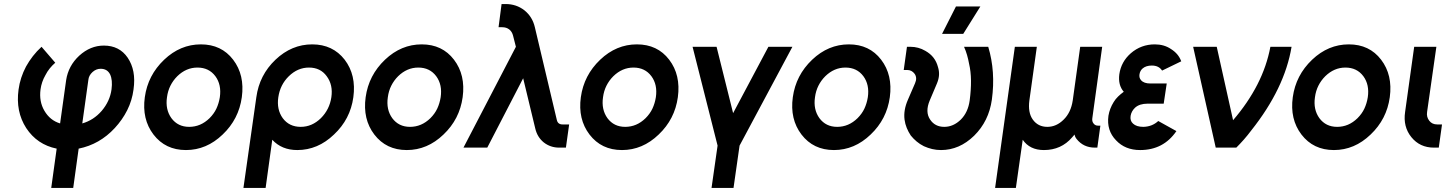

<svg xmlns="http://www.w3.org/2000/svg" viewBox="-20 -732 7170 952"><path d="M495 -506Q428 -506 373 -456Q319 -406 308 -335L278 -120Q228 -135 200 -183Q173 -229 181 -289Q186 -326 205 -359Q214 -377 226.5 -392.5Q239 -408 254 -421L186 -500Q162 -478 143 -453.5Q124 -429 109 -402Q80 -347 72 -288Q57 -179 110 -97Q164 -15 261 5L234 200H343L370 5Q474 -16 549 -97Q587 -138 611 -186Q635 -234 642 -288Q649 -337 641.5 -376Q634 -415 613 -446Q572 -506 495 -506ZM479 -391Q512 -391 526 -363Q539 -335 533 -289Q525 -230 484 -182Q444 -136 388 -120L418 -335Q420 -358 439 -375Q457 -391 479 -391Z M976 -512Q874 -512 794 -436Q713 -359 698 -250Q683 -141 741 -65Q800 12 902 12Q1004 12 1084 -65Q1164 -141 1179 -250Q1194 -360 1136 -436Q1078 -512 976 -512ZM959 -397Q1016 -397 1048 -354Q1079 -312 1070 -250Q1065 -219 1053 -193.5Q1041 -168 1019 -146Q975 -103 918 -103Q862 -103 830 -146Q799 -189 808 -250Q812 -281 825 -307Q838 -333 859 -354Q903 -397 959 -397Z M1512 -397Q1569 -397 1600 -354Q1632 -311 1623 -250Q1614 -189 1571 -146Q1527 -103 1471 -103Q1414 -103 1382 -146Q1351 -189 1360 -250Q1369 -312 1412 -354Q1456 -397 1512 -397ZM1528 -512Q1426 -512 1346 -436Q1266 -360 1251 -250L1187 200H1297L1330 -39Q1377 12 1454 12Q1556 12 1636 -65Q1717 -141 1732 -250Q1747 -360 1689 -436Q1630 -512 1528 -512Z M2071 -512Q1969 -512 1889 -436Q1808 -359 1793 -250Q1778 -141 1836 -65Q1895 12 1997 12Q2099 12 2179 -65Q2259 -141 2274 -250Q2289 -360 2231 -436Q2173 -512 2071 -512ZM2054 -397Q2111 -397 2143 -354Q2174 -312 2165 -250Q2160 -219 2148 -193.5Q2136 -168 2114 -146Q2070 -103 2013 -103Q1957 -103 1925 -146Q1894 -189 1903 -250Q1907 -281 1920 -307Q1933 -333 1954 -354Q1998 -397 2054 -397Z M2467 -712 2452 -597H2470Q2491 -597 2505 -586Q2519 -575 2524 -555L2538 -500L2278 0H2396L2574 -344L2634 -95Q2644 -52 2676 -26Q2709 0 2753 0H2786L2802 -115H2769Q2746 -115 2741 -137L2632 -597Q2620 -649 2580 -681Q2540 -712 2487 -712Z M3138 -512Q3036 -512 2956 -436Q2875 -359 2860 -250Q2845 -141 2903 -65Q2962 12 3064 12Q3166 12 3246 -65Q3326 -141 3341 -250Q3356 -360 3298 -436Q3240 -512 3138 -512ZM3121 -397Q3178 -397 3210 -354Q3241 -312 3232 -250Q3227 -219 3215 -193.5Q3203 -168 3181 -146Q3137 -103 3080 -103Q3024 -103 2992 -146Q2961 -189 2970 -250Q2974 -281 2987 -307Q3000 -333 3021 -354Q3065 -397 3121 -397Z M3414 -500 3538 -10 3508 200H3617L3647 -10L3909 -500H3790L3615 -171L3533 -500Z M4189 -512Q4087 -512 4007 -436Q3926 -359 3911 -250Q3896 -141 3954 -65Q4013 12 4115 12Q4217 12 4297 -65Q4377 -141 4392 -250Q4407 -360 4349 -436Q4291 -512 4189 -512ZM4172 -397Q4229 -397 4261 -354Q4292 -312 4283 -250Q4278 -219 4266 -193.5Q4254 -168 4232 -146Q4188 -103 4131 -103Q4075 -103 4043 -146Q4012 -189 4021 -250Q4025 -281 4038 -307Q4051 -333 4072 -354Q4116 -397 4172 -397Z M4477 -500 4461 -385H4478Q4501 -385 4515 -366Q4529 -346 4517 -319L4482 -238Q4459 -186 4465 -139Q4468 -117 4476 -97.5Q4484 -78 4496 -60Q4509 -44 4525 -30.5Q4541 -17 4561 -7Q4581 2 4602 7Q4623 12 4646 12Q4737 12 4810 -59Q4883 -131 4898 -238Q4917 -377 4880 -500H4760Q4769 -480 4775 -459Q4781 -438 4785 -416Q4794 -378 4794.5 -332.5Q4795 -287 4788 -234Q4780 -175 4744 -139Q4707 -103 4662 -103Q4616 -103 4592 -139Q4566 -177 4590 -234L4626 -319Q4635 -341 4636 -360.5Q4637 -380 4631 -399Q4624 -426 4608.5 -446Q4593 -466 4568 -480Q4551 -490 4532.5 -495Q4514 -500 4494 -500ZM4651 -564H4756L4841 -700H4720Z M5156 12Q5242 12 5296 -51Q5300 -55 5302.5 -58.5Q5305 -62 5308 -65Q5309 -59 5311.5 -53.5Q5314 -48 5318 -43Q5352 0 5409 0H5421L5436 -109H5424Q5410 -109 5402 -120Q5394 -130 5396 -145L5445 -500H5336L5299 -234Q5290 -174 5254 -139Q5218 -103 5173 -103Q5127 -103 5101 -139Q5076 -174 5084 -234L5121 -500H5012L4914 200H5017L5051 -39Q5086 12 5156 12Z M5765 -318H5684Q5652 -318 5638 -334Q5627 -346 5630 -364Q5633 -382 5646 -393Q5663 -407 5691 -407Q5726 -407 5742 -382L5837 -428Q5830 -447 5817.5 -462Q5805 -477 5786 -489Q5752 -512 5706 -512Q5638 -512 5587 -468Q5539 -426 5530 -364Q5523 -310 5552 -277Q5537 -266 5524 -253.5Q5511 -241 5502 -226Q5482 -194 5476 -158Q5466 -85 5514 -36Q5559 12 5633 12Q5749 12 5813 -82L5723 -132Q5693 -104 5649 -103Q5615 -103 5598 -119Q5582 -133 5586 -158Q5590 -181 5608 -198Q5630 -218 5670 -218H5750Z M5896 -500 6008 0H6110Q6129 -19 6147.5 -40Q6166 -61 6184 -85Q6350 -294 6384 -500H6279Q6261 -404 6214.5 -313Q6168 -222 6094 -136L6013 -500Z M6668 -512Q6566 -512 6486 -436Q6405 -359 6390 -250Q6375 -141 6433 -65Q6492 12 6594 12Q6696 12 6776 -65Q6856 -141 6871 -250Q6886 -360 6828 -436Q6770 -512 6668 -512ZM6651 -397Q6708 -397 6740 -354Q6771 -312 6762 -250Q6757 -219 6745 -193.5Q6733 -168 6711 -146Q6667 -103 6610 -103Q6554 -103 6522 -146Q6491 -189 6500 -250Q6504 -281 6517 -307Q6530 -333 6551 -354Q6595 -397 6651 -397Z M6992 -500 6947 -177Q6936 -104 6978 -52Q7020 0 7090 0H7114L7130 -115H7106Q7081 -115 7067 -133Q7052 -152 7056 -177L7102 -500Z"/></svg>

Font: Unageo
Style: SemiBold-Italic
Weight: 600
Designer: Richard Sepsi
Foundry: Richard Sepsi
Version: Version 2.000